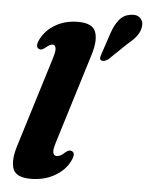

<svg xmlns="http://www.w3.org/2000/svg" viewBox="-55 -819 675 877"><g transform="rotate(5 282.5 -380.5)"><path d="M347 -576.5 220.5 -167Q208 -128.5 211.5 -114.5Q215 -100.5 227.5 -100.5Q245.5 -100.5 265 -120Q275.5 -128.5 282 -130.2Q288.5 -132 295.5 -129Q314.5 -120 296.5 -84Q276 -41.5 228.5 -14Q181 13.5 118.5 13.5Q51.5 13.5 37.2 -24.8Q23 -63 44.5 -131.5L171.5 -542Q183 -578.5 179.8 -592.2Q176.5 -606 165.5 -606Q153.5 -606 135.5 -590.5Q124.5 -581.5 117.5 -579.5Q110.5 -577.5 104 -581Q85.5 -590.5 104 -626.5Q126 -668.5 170.2 -694Q214.5 -719.5 273 -719.5Q339 -719.5 353.2 -681Q367.5 -642.5 347 -576.5ZM424 -681Q436.5 -718 456 -742.8Q475.5 -767.5 507 -772.5Q536 -777.5 551.8 -763Q567.5 -748.5 565 -727Q563 -703 548.2 -682.2Q533.5 -661.5 505 -638.5L425 -561.5Q417 -555.5 408 -553Q399 -550.5 392.5 -553.5Q386 -557 386.8 -564.5Q387.5 -572 390.5 -580.5Z"/></g></svg>

Font: Fraunces 9pt
Style: Bold Italic
Weight: 700
Italic angle: -16°
Version: Version 1.000;[b76b70a41]